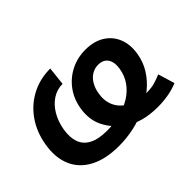

<svg xmlns="http://www.w3.org/2000/svg" viewBox="-103 -766 1011 1011"><g transform="rotate(-45 402.5 -260.5)"><path d="M302.7 11.7Q204.1 11.7 139.2 -22.5Q74.2 -56.6 47.1 -119.4Q20 -182.1 34.2 -267.6Q47.4 -346.7 88.9 -406.5Q130.4 -466.3 193.6 -499.8Q256.8 -533.2 334.5 -533.2L323.2 -430.2Q281.2 -430.2 247.1 -407.7Q212.9 -385.3 189.7 -345.9Q166.5 -306.6 157.7 -254.9Q149.4 -203.1 162.8 -166Q176.3 -128.9 213.9 -109.4Q251.5 -89.8 314.9 -89.8Q368.7 -89.8 415.5 -102.1Q462.4 -114.3 499.5 -137.5Q536.6 -160.6 560.5 -194.6Q584.5 -228.5 591.8 -272.5Q596.7 -302.2 590.6 -324Q584.5 -345.7 568.4 -357.4Q552.2 -369.1 527.3 -369.1Q501 -369.1 479 -356Q457 -342.8 442.1 -317.9Q427.2 -293 421.9 -259.3Q415.5 -221.2 424.6 -189.9Q433.6 -158.7 456.5 -135.3Q479.5 -111.8 514.6 -95.7Q533.7 -89.4 558.6 -86.7Q583.5 -84 605.5 -84Q638.2 -84 662.1 -90.6Q686 -97.2 714.8 -109.4L742.7 -16.6Q709.5 -2 669.9 4.6Q630.4 11.2 592.8 11.2Q531.7 11.2 481.7 -3.2Q431.6 -17.6 396.5 -48.8Q343.8 -84 315.4 -141.6Q287.1 -199.2 299.3 -272Q309.1 -332 342.5 -377.2Q376 -422.4 425.8 -447.5Q475.6 -472.7 535.2 -472.7Q598.1 -472.7 641.6 -445.8Q685.1 -418.9 704.3 -371.6Q723.6 -324.2 713.4 -262.7Q705.1 -210.9 678.2 -168Q651.4 -125 610.6 -91.8Q569.8 -58.6 519.8 -35.4Q469.7 -12.2 414.3 -0.2Q358.9 11.7 302.7 11.7Z"/></g></svg>

Font: Inter 28pt SemiBold
Style: Italic
Weight: 600
Italic angle: -9.3988°
Designer: Rasmus Andersson
Foundry: rsms
Version: Version 4.001;git-66647c0bb